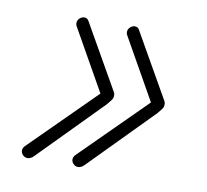

<svg xmlns="http://www.w3.org/2000/svg" viewBox="-55 -474 566 524"><g transform="rotate(10 228.0 -211.5)"><path d="M279 -414Q287 -414 291 -407L393 -228Q397 -222 395 -212Q394 -207 381 -192L209 -17Q201 -9 192 -9Q185 -9 179.5 -14.5Q174 -20 174 -27Q174 -34 180 -40L358 -217L262 -387Q260 -390 260 -395Q260 -403 266 -408.5Q272 -414 279 -414ZM139 -414Q147 -414 151 -407L253 -228Q257 -222 255 -212Q254 -207 241 -192L69 -17Q61 -9 52 -9Q45 -9 39.5 -14.5Q34 -20 34 -27Q34 -34 40 -40L218 -217L122 -387Q120 -390 120 -395Q120 -403 126 -408.5Q132 -414 139 -414Z"/></g></svg>

Font: Send Flowers
Style: Regular
Weight: 400
Designer: Robert E. Leuschke
Foundry: Robert E. Leuschke
Version: Version 1.010; ttfautohint (v1.8.4.7-5d5b)